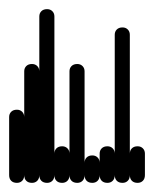

<svg xmlns="http://www.w3.org/2000/svg" viewBox="-20 -400 337 420"><path d="M0 -17H33V-144H0ZM17 -33Q9 -33 4.5 -28.5Q0 -24 0 -17Q0 -9 4.5 -4.5Q9 0 17 0Q24 0 28.5 -4.5Q33 -9 33 -17Q33 -24 28.5 -28.5Q24 -33 17 -33ZM17 -160Q9 -160 4.5 -155.5Q0 -151 0 -144Q0 -136 4.5 -131.5Q9 -127 17 -127Q24 -127 28.5 -131.5Q33 -136 33 -144Q33 -151 28.5 -155.5Q24 -160 17 -160Z M33 -17H66V-244H33ZM50 -33Q42 -33 37.5 -28.5Q33 -24 33 -17Q33 -9 37.5 -4.5Q42 0 50 0Q57 0 61.5 -4.5Q66 -9 66 -17Q66 -24 61.5 -28.5Q57 -33 50 -33ZM50 -260Q42 -260 37.5 -255.5Q33 -251 33 -244Q33 -236 37.5 -231.5Q42 -227 50 -227Q57 -227 61.5 -231.5Q66 -236 66 -244Q66 -251 61.5 -255.5Q57 -260 50 -260Z M66 -17H99V-364H66ZM83 -33Q75 -33 70.5 -28.5Q66 -24 66 -17Q66 -9 70.5 -4.5Q75 0 83 0Q90 0 94.5 -4.5Q99 -9 99 -17Q99 -24 94.5 -28.5Q90 -33 83 -33ZM83 -380Q75 -380 70.5 -375.5Q66 -371 66 -364Q66 -356 70.5 -351.5Q75 -347 83 -347Q90 -347 94.5 -351.5Q99 -356 99 -364Q99 -371 94.5 -375.5Q90 -380 83 -380Z M99 -17H132V-64H99ZM116 -33Q108 -33 103.5 -28.5Q99 -24 99 -17Q99 -9 103.5 -4.5Q108 0 116 0Q123 0 127.5 -4.5Q132 -9 132 -17Q132 -24 127.5 -28.5Q123 -33 116 -33ZM116 -80Q108 -80 103.5 -75.5Q99 -71 99 -64Q99 -56 103.5 -51.5Q108 -47 116 -47Q123 -47 127.5 -51.5Q132 -56 132 -64Q132 -71 127.5 -75.5Q123 -80 116 -80Z M132 -17H165V-244H132ZM149 -33Q141 -33 136.5 -28.5Q132 -24 132 -17Q132 -9 136.5 -4.5Q141 0 149 0Q156 0 160.5 -4.5Q165 -9 165 -17Q165 -24 160.5 -28.5Q156 -33 149 -33ZM149 -260Q141 -260 136.5 -255.5Q132 -251 132 -244Q132 -236 136.5 -231.5Q141 -227 149 -227Q156 -227 160.5 -231.5Q165 -236 165 -244Q165 -251 160.5 -255.5Q156 -260 149 -260Z M165 -17H198V-44H165ZM182 -33Q174 -33 169.5 -28.5Q165 -24 165 -17Q165 -9 169.5 -4.5Q174 0 182 0Q189 0 193.5 -4.5Q198 -9 198 -17Q198 -24 193.5 -28.5Q189 -33 182 -33ZM182 -60Q174 -60 169.5 -55.5Q165 -51 165 -44Q165 -36 169.5 -31.5Q174 -27 182 -27Q189 -27 193.5 -31.5Q198 -36 198 -44Q198 -51 193.5 -55.5Q189 -60 182 -60Z M198 -17H231V-64H198ZM215 -33Q207 -33 202.5 -28.5Q198 -24 198 -17Q198 -9 202.5 -4.5Q207 0 215 0Q222 0 226.5 -4.5Q231 -9 231 -17Q231 -24 226.5 -28.5Q222 -33 215 -33ZM215 -80Q207 -80 202.5 -75.5Q198 -71 198 -64Q198 -56 202.5 -51.5Q207 -47 215 -47Q222 -47 226.5 -51.5Q231 -56 231 -64Q231 -71 226.5 -75.5Q222 -80 215 -80Z M231 -17H264V-324H231ZM248 -33Q240 -33 235.5 -28.5Q231 -24 231 -17Q231 -9 235.5 -4.5Q240 0 248 0Q255 0 259.5 -4.5Q264 -9 264 -17Q264 -24 259.5 -28.5Q255 -33 248 -33ZM248 -340Q240 -340 235.5 -335.5Q231 -331 231 -324Q231 -316 235.5 -311.5Q240 -307 248 -307Q255 -307 259.5 -311.5Q264 -316 264 -324Q264 -331 259.5 -335.5Q255 -340 248 -340Z M264 -17H297V-64H264ZM281 -33Q273 -33 268.5 -28.5Q264 -24 264 -17Q264 -9 268.5 -4.5Q273 0 281 0Q288 0 292.5 -4.5Q297 -9 297 -17Q297 -24 292.5 -28.5Q288 -33 281 -33ZM281 -80Q273 -80 268.5 -75.5Q264 -71 264 -64Q264 -56 268.5 -51.5Q273 -47 281 -47Q288 -47 292.5 -51.5Q297 -56 297 -64Q297 -71 292.5 -75.5Q288 -80 281 -80Z"/></svg>

Font: Wavefont Light
Style: Regular
Weight: 300
Version: Version 3.004;gftools[0.9.33]